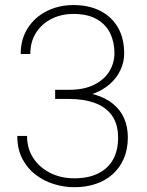

<svg xmlns="http://www.w3.org/2000/svg" viewBox="-20 -741 590 770"><path d="M201.2 -380.9H257.3Q316.9 -380.9 357.4 -401.1Q397.9 -421.4 418.5 -454.8Q439 -488.3 439 -528.3Q439 -572.3 421.6 -607.9Q404.3 -643.6 367.9 -664.3Q331.5 -685.1 274.4 -685.1Q226.1 -685.1 187 -665.5Q147.9 -646 124.8 -610.1Q101.6 -574.2 101.6 -524.4H63Q63 -584 91.3 -628.2Q119.6 -672.4 167.7 -696.5Q215.8 -720.7 274.4 -720.7Q336.4 -720.7 382.1 -697.5Q427.7 -674.3 452.9 -630.9Q478 -587.4 478 -526.4Q478 -491.7 463.1 -460Q448.2 -428.2 420.2 -403.6Q392.1 -378.9 352.1 -364.5Q312 -350.1 261.2 -350.1H201.2ZM201.2 -344.2V-374H261.2Q317.9 -374 360.8 -361.3Q403.8 -348.6 433.3 -324.5Q462.9 -300.3 477.8 -266.4Q492.7 -232.4 492.7 -190.4Q492.7 -142.6 476.8 -105.5Q460.9 -68.4 432.1 -42.5Q403.3 -16.6 364 -3.4Q324.7 9.8 278.3 9.8Q236.8 9.8 196.3 -2.7Q155.8 -15.1 122.6 -40.5Q89.4 -65.9 69.3 -104.7Q49.3 -143.6 49.3 -195.8H88.4Q88.4 -146 113 -107.9Q137.7 -69.8 180.7 -47.9Q223.6 -25.9 278.3 -25.9Q334 -25.9 373.3 -45.2Q412.6 -64.5 433.1 -100.8Q453.6 -137.2 453.6 -188.5Q453.6 -243.7 428.7 -278.1Q403.8 -312.5 359.4 -328.4Q314.9 -344.2 257.3 -344.2Z"/></svg>

Font: Roboto ExtraLight
Style: Regular
Weight: 250
Designer: Christian Robertson
Foundry: Google
Version: Version 3.009; 2024